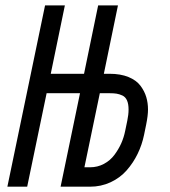

<svg xmlns="http://www.w3.org/2000/svg" viewBox="-20 -704 640 724"><path d="M464.8 -291Q464.8 -312 459 -325.2Q453.1 -338.4 441.7 -343.8Q430.2 -349.1 419.7 -350.8Q409.2 -352.5 393.1 -352.5H356.4L298.3 -73.2H319.3Q347.7 -73.2 371.6 -85.9Q395.5 -98.6 411.4 -119.9Q427.2 -141.1 437.3 -163.8Q447.3 -186.5 452.1 -210.9L460 -249Q464.8 -271.5 464.8 -291ZM393.1 -425.8Q434.6 -425.8 464.4 -413.6Q494.1 -401.4 509.5 -380.9Q524.9 -360.4 531.5 -338.1Q538.1 -315.9 538.1 -291Q538.1 -268.6 531.2 -234.4L523.4 -196.3Q515.6 -158.2 499 -124Q482.4 -89.8 457.5 -61.5Q432.6 -33.2 396.7 -16.6Q360.8 0 319.3 0H208.5L281.7 -352.5H155.8L82.5 0H7.8L149.9 -683.6H224.6L171.4 -425.8H296.9L350.1 -683.6H424.8L371.6 -425.8Z"/></svg>

Font: Anka/Coder
Style: Italic
Weight: 400
Italic angle: -12°
Monospace: yes
Version: Version 001.100